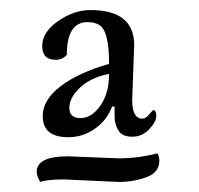

<svg xmlns="http://www.w3.org/2000/svg" viewBox="-20 -702 396 382"><path d="M247 -612Q247 -612 243 -503Q243 -466 263 -466Q270 -466 277 -474.5Q284 -483 285 -483Q291 -483 291 -471.5Q291 -460 277 -445Q263 -430 243 -430Q223 -430 215.5 -442.5Q208 -455 208 -470.5Q208 -486 208 -490H203Q193 -463 169 -446Q145 -429 116 -429Q65 -429 65 -471Q65 -503 100 -530Q135 -557 197 -575Q197 -640 178 -652Q169 -658 154 -658Q113 -658 113 -593Q104 -583 91 -583Q64 -583 64 -610.5Q64 -638 95.5 -660Q127 -682 160 -682Q247 -682 247 -612ZM197 -555Q161 -548 139.5 -528Q118 -508 118 -487.5Q118 -467 140 -467Q162 -467 179.5 -491.5Q197 -516 197 -555ZM115 -391 216 -387Q256 -387 293 -397Q297 -392 297 -382Q297 -359 271.5 -349.5Q246 -340 216 -340L108 -345Q74 -345 60 -340Q53 -352 53 -360Q53 -391 115 -391Z"/></svg>

Font: Sedan SC
Style: Regular
Weight: 400
Designer: Sebastian Salazar
Foundry: Sebastian Salazar
Version: Version 1.001